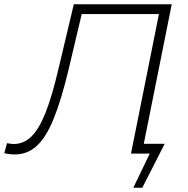

<svg xmlns="http://www.w3.org/2000/svg" viewBox="-62 -720 881 900"><path d="M563 160 640 0H552L683 -654H321L260 -396Q225 -250 189 -162Q153 -74 109 -35Q65 4 8 4Q-17 4 -42 -2L-29 -49Q-12 -45 3 -45Q48 -45 84 -79Q120 -113 151 -190.5Q182 -268 212 -397L284 -700H743L612 -46H710L605 160Z"/></svg>

Font: Montserrat Light
Style: Italic
Weight: 300
Italic angle: -11.3°
Designer: Julieta Ulanovsky
Foundry: Julieta Ulanovsky
Version: Version 9.000; ttfautohint (v1.8.4.7-5d5b)